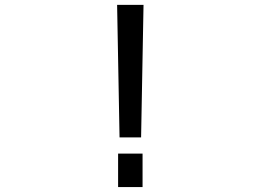

<svg xmlns="http://www.w3.org/2000/svg" viewBox="-20 -752 1040 774"><path d="M452.1 -732.4H558.6L548.8 -198.2H461.9ZM456.1 2V-132.8H554.7V2Z"/></svg>

Font: Gen Shin Gothic Monospace Regular
Style: Regular
Weight: 400
Designer: [Source Han Sans]
Ryoko NISHIZUKA  (kana & ideographs); Paul D. Hunt (Latin, Greek & Cyrillic); Wenlong ZHANG  (bopomofo
Version: Version 1.002.20150607